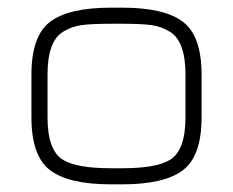

<svg xmlns="http://www.w3.org/2000/svg" viewBox="-20 -481 608 501"><path d="M299 0H270Q159 0 110.5 -37Q62 -74 62 -175V-286Q62 -387 110.5 -424Q159 -461 270 -461H299Q409 -461 457.5 -424Q506 -387 506 -286V-175Q506 -74 457.5 -37Q409 0 299 0ZM270 -42H299Q386 -42 422 -63Q464 -87 464 -175V-286Q464 -375 422 -399Q400 -412 375 -415.5Q350 -419 299 -419H270Q218 -419 193 -415.5Q168 -412 146 -399Q104 -375 104 -286V-175Q104 -87 146 -63Q182 -42 270 -42Z"/></svg>

Font: Jura Light
Style: Regular
Weight: 300
Designer: Daniel Johnson, Alexei Vanyashin
Foundry: Daniel Johnson
Version: Version 5.103